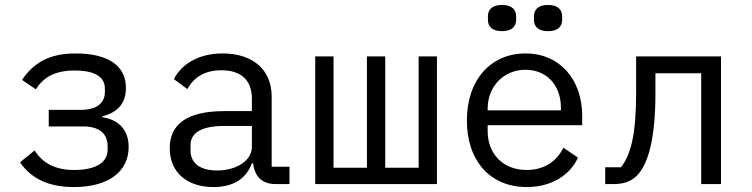

<svg xmlns="http://www.w3.org/2000/svg" viewBox="-20 -744 3040 776"><path d="M279 12C419 12 500 -51 500 -150C500 -215 463 -260 394 -270V-274C454 -289 489 -325 489 -389C489 -475 422 -528 285 -528C178 -528 115 -489 69 -421L125 -383C155 -431 201 -459 281 -459C371 -459 404 -429 404 -385V-373C404 -326 370 -300 306 -300H177V-233H316C380 -233 415 -205 415 -153V-139C415 -91 374 -57 279 -57C203 -57 152 -85 120 -136L61 -88C105 -24 173 12 279 12Z M1150 0V-70H1078V-354C1078 -463 1001 -528 880 -528C775 -528 709 -478 683 -424L737 -384C764 -431 806 -460 875 -460C953 -460 998 -421 998 -346V-295H888C733 -295 666 -240 666 -145C666 -48 735 12 843 12C927 12 976 -25 998 -84H1003C1009 -36 1033 0 1095 0ZM857 -55C791 -55 750 -83 750 -136V-157C750 -207 793 -235 888 -235H998V-150C998 -97 939 -55 857 -55Z M1254 0H1746V-516H1672V-66H1537V-516H1463V-66H1328V-516H1254Z M2109 12C2211 12 2285 -38 2316 -107L2257 -147C2230 -91 2178 -57 2109 -57C2012 -57 1951 -123 1951 -214V-238H2333V-276C2333 -422 2243 -528 2104 -528C1964 -528 1867 -422 1867 -257C1867 -94 1961 12 2109 12ZM2104 -462C2189 -462 2247 -400 2247 -309V-298H1951V-305C1951 -395 2016 -462 2104 -462ZM2009 -618C2050 -618 2066 -638 2066 -664V-678C2066 -704 2050 -724 2009 -724C1968 -724 1952 -704 1952 -678V-664C1952 -638 1968 -618 2009 -618ZM2195 -618C2236 -618 2252 -638 2252 -664V-678C2252 -704 2236 -724 2195 -724C2154 -724 2138 -704 2138 -678V-664C2138 -638 2154 -618 2195 -618Z M2426 0H2457C2499 0 2529 -9 2554 -34C2599 -79 2629 -181 2629 -367V-448H2814V0H2894V-516H2551V-369C2551 -201 2530 -120 2490 -68H2426Z"/></svg>

Font: IBM Plex Mono
Style: Regular
Weight: 400
Monospace: yes
Designer: Mike Abbink, Paul van der Laan, Pieter van Rosmalen
Foundry: Bold Monday
Version: Version 2.004